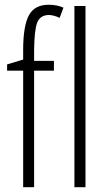

<svg xmlns="http://www.w3.org/2000/svg" viewBox="-20 -785 449 805"><path d="M77.1 -575.2Q77.1 -676.3 101.1 -720.7Q125 -765.1 184.1 -765.1Q218.8 -765.1 246.1 -752.9L230 -710Q205.1 -722.2 183.1 -722.2Q147.9 -720.7 136 -690.2Q124 -659.7 123 -574.2V-529.8H206.1V-488.8H123V0H77.1V-488.8H9.8V-515.1L77.1 -535.2ZM338.4 0H292V-759.8H338.4Z"/></svg>

Font: Open Sans Hebrew Condensed Light
Style: Regular
Weight: 300
Width: 3
Foundry: Ascender Corporation, Yanek Iontef
Version: Version 2.001;PS 002.001;hotconv 1.0.70;makeotf.lib2.5.58329